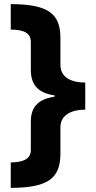

<svg xmlns="http://www.w3.org/2000/svg" viewBox="-20 -742 462 928"><path d="M32 43V166C219 166 272 115 272 0V-127C272 -188 328 -212 392 -212V-343C327 -343 272 -366 272 -429V-557C272 -670 222 -722 32 -722V-599C79 -598 129 -592 129 -539V-404C129 -326 170 -292 244 -281V-275C169 -263 129 -229 129 -155V-17C129 35 77 42 32 43Z"/></svg>

Font: Noto Sans Lao ExtraBold
Style: Regular
Weight: 800
Designer: Monotype Design Team
Foundry: Monotype Imaging Inc.
Version: Version 2.003